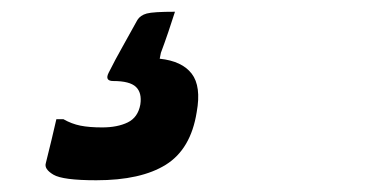

<svg xmlns="http://www.w3.org/2000/svg" viewBox="-20 -66 640 327"><path d="M278 -46Q273 -30 266.5 -11Q260 8 254 24L252 34Q290 38 306.5 59.5Q323 81 315 125Q305 188 262.5 214.5Q220 241 144 241Q87 241 71 231.5Q55 222 58 212Q69 168 76 137H88Q102 145 117 148Q132 151 154 151Q180 151 197.5 142.5Q215 134 219 112Q222 92 211.5 82Q201 72 173 72Q158 72 165 58Q176 36 189 13Q202 -10 214 -32Q219 -40 230 -43Q241 -46 278 -46Z"/></svg>

Font: Recursive Sn Lnr St SmB
Style: Italic
Weight: 600
Italic angle: -15°
Version: Version 1.079;hotconv 1.0.112;makeotfexe 2.5.65598; ttfautoh